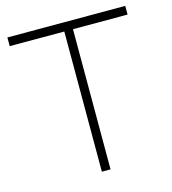

<svg xmlns="http://www.w3.org/2000/svg" viewBox="-108 -809 805 897"><g transform="rotate(-15 295.0 -360.0)"><path d="M274 0V-678H10V-720H580V-678H316V0Z"/></g></svg>

Font: Manrope ExtraLight
Style: Regular
Weight: 200
Designer: Mikhail Sharanda
Foundry: Mikhail Sharanda
Version: Version 4.505